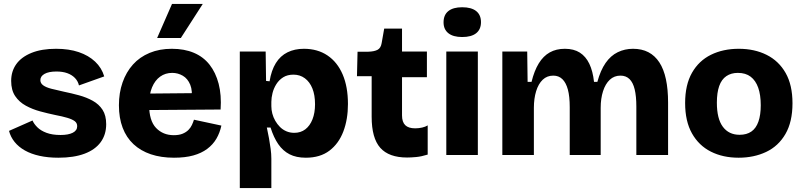

<svg xmlns="http://www.w3.org/2000/svg" viewBox="-20 -791 4097 980"><path d="M278 14Q225 14 182 4.5Q139 -5 107 -23Q75 -41 54.5 -66.5Q34 -92 26 -123L146 -176Q153 -159 170.5 -141.5Q188 -124 217.5 -113Q247 -102 289 -102Q329 -102 351.5 -113.5Q374 -125 374 -147Q374 -163 361.5 -172.5Q349 -182 324 -189.5Q299 -197 262 -204Q224 -212 185 -222.5Q146 -233 112 -251.5Q78 -270 57.5 -300.5Q37 -331 37 -378Q37 -427 63 -463.5Q89 -500 140.5 -521Q192 -542 266 -542Q332 -542 382 -525Q432 -508 465.5 -476.5Q499 -445 512 -401L383 -355Q378 -377 362.5 -393Q347 -409 323.5 -417.5Q300 -426 268 -426Q229 -426 207.5 -414Q186 -402 186 -382Q186 -366 200.5 -355.5Q215 -345 242 -338Q269 -331 306 -323Q345 -315 383.5 -304.5Q422 -294 453.5 -276.5Q485 -259 503.5 -230.5Q522 -202 522 -157Q522 -104 494 -65.5Q466 -27 411.5 -6.5Q357 14 278 14Z M868 14Q802 14 750 -3.5Q698 -21 661.5 -55Q625 -89 606 -139Q587 -189 587 -254Q587 -317 605.5 -370Q624 -423 658.5 -461.5Q693 -500 743.5 -521Q794 -542 857 -542Q921 -542 969.5 -521.5Q1018 -501 1049.5 -461Q1081 -421 1096 -363.5Q1111 -306 1106 -232L693 -229V-313L1014 -316L957 -277Q964 -327 951 -358.5Q938 -390 913 -404.5Q888 -419 859 -419Q824 -419 797.5 -400Q771 -381 756 -345Q741 -309 741 -257Q741 -175 776.5 -138Q812 -101 867 -101Q894 -101 912 -108.5Q930 -116 941.5 -127.5Q953 -139 959.5 -153Q966 -167 970 -180L1110 -150Q1102 -113 1084.5 -83Q1067 -53 1037.5 -31Q1008 -9 966.5 2.5Q925 14 868 14ZM903 -597H782L858 -771H1015Z M1204 169V-258V-528H1336L1338 -378L1356 -376Q1365 -432 1388 -469Q1411 -506 1447.5 -524Q1484 -542 1531 -542Q1601 -542 1651.5 -508Q1702 -474 1729 -411Q1756 -348 1756 -260Q1756 -182 1732.5 -120Q1709 -58 1661.5 -22Q1614 14 1541 14Q1492 14 1458 -3.5Q1424 -21 1400.5 -55Q1377 -89 1361 -140H1342Q1348 -113 1353 -85Q1358 -57 1361.5 -31Q1365 -5 1365 19V169ZM1482 -113Q1515 -113 1538.5 -131Q1562 -149 1575 -182Q1588 -215 1588 -259Q1588 -306 1574.5 -339.5Q1561 -373 1536 -391.5Q1511 -410 1478 -410Q1447 -410 1425.5 -396.5Q1404 -383 1390.5 -361.5Q1377 -340 1371 -316Q1365 -292 1365 -271V-249Q1365 -230 1370 -211Q1375 -192 1385 -174.5Q1395 -157 1409 -143Q1423 -129 1441.5 -121Q1460 -113 1482 -113Z M2058 13Q1965 13 1921 -36.5Q1877 -86 1877 -195V-402H1802L1805 -527H1859Q1891 -528 1907.5 -537Q1924 -546 1928 -571L1941 -645H2032V-528H2159V-397H2032V-202Q2032 -168 2048.5 -152Q2065 -136 2099 -136Q2118 -136 2135 -140Q2152 -144 2163 -151V-2Q2131 8 2104.5 10.5Q2078 13 2058 13Z M2258 0V-528H2419V0ZM2339 -602Q2293 -602 2268.5 -621.5Q2244 -641 2244 -677Q2244 -715 2268.5 -734.5Q2293 -754 2339 -754Q2386 -754 2410.5 -734.5Q2435 -715 2435 -678Q2435 -641 2410.5 -621.5Q2386 -602 2339 -602Z M2544 0V-341V-528H2671L2673 -373H2693Q2707 -430 2730 -467.5Q2753 -505 2786 -523.5Q2819 -542 2863 -542Q2909 -542 2939.5 -522.5Q2970 -503 2988 -465.5Q3006 -428 3012 -373H3029Q3045 -432 3071 -469.5Q3097 -507 3133 -524.5Q3169 -542 3211 -542Q3256 -542 3289.5 -524.5Q3323 -507 3345.5 -472.5Q3368 -438 3379 -386.5Q3390 -335 3390 -267V0H3228V-247Q3228 -300 3219.5 -335Q3211 -370 3193 -387.5Q3175 -405 3147 -405Q3115 -405 3092.5 -384Q3070 -363 3058 -325.5Q3046 -288 3046 -241V0H2888V-244Q2888 -299 2878.5 -334Q2869 -369 2850.5 -387Q2832 -405 2804 -405Q2772 -405 2750 -384Q2728 -363 2716.5 -325.5Q2705 -288 2705 -241V0Z M3750 14Q3670 14 3608.5 -17Q3547 -48 3512 -110Q3477 -172 3477 -265Q3477 -358 3512 -419.5Q3547 -481 3609 -511.5Q3671 -542 3751 -542Q3831 -542 3893 -511Q3955 -480 3990 -418.5Q4025 -357 4025 -264Q4025 -169 3989 -107Q3953 -45 3890.5 -15.5Q3828 14 3750 14ZM3755 -103Q3791 -103 3815 -119.5Q3839 -136 3851 -170Q3863 -204 3863 -254Q3863 -307 3850 -343.5Q3837 -380 3811.5 -399.5Q3786 -419 3746 -419Q3712 -419 3687.5 -402.5Q3663 -386 3651 -352Q3639 -318 3639 -267Q3639 -185 3669.5 -144Q3700 -103 3755 -103Z"/></svg>

Font: Bricolage Grotesque 96pt ExtraBold ExtraBold
Style: Regular
Weight: 800
Version: Version 1.001;gftools[0.9.33.dev8+g029e19f]